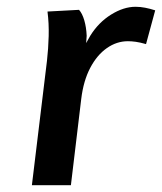

<svg xmlns="http://www.w3.org/2000/svg" viewBox="-20 -546 478 566"><path d="M74 0 118.5 -367Q122.5 -402 123.5 -439.5Q124.5 -477 120 -512L213 -517Q222.5 -506.5 228.5 -486Q234.5 -465.5 235.5 -440.5L234 -419L246 -440.5Q270.5 -480 307.5 -503Q344.5 -526 379.5 -526Q394 -526 408 -523.2Q422 -520.5 437.5 -515.5L410.5 -416Q393 -421 380.2 -422.8Q367.5 -424.5 357 -424.5Q324 -424.5 295 -404.2Q266 -384 246 -346Q226 -308 219.5 -254.5L189 0Z"/></svg>

Font: Expletus Sans SemiBold
Style: Italic
Weight: 600
Italic angle: -7°
Version: Version 7.500